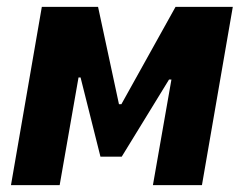

<svg xmlns="http://www.w3.org/2000/svg" viewBox="-20 -540 711 560"><path d="M12 0H154L209 -314H215L273 -83H335L473 -308H480L426 0H569L659 -520H492L334 -236H327L266 -520H102Z"/></svg>

Font: Fixel Text 20240404
Style: Bold Italic
Weight: 700
Width: 4
Italic angle: -10°
Designer: AlfaBravo + MacPaw
Foundry: Kyrylo Tkachov, Marchela Mozhyna, Serhii Makarenko, Maria Weinstein, Zakhar Kryvoshyya
Version: Version 1.211;Glyphs 3.2 (3225)